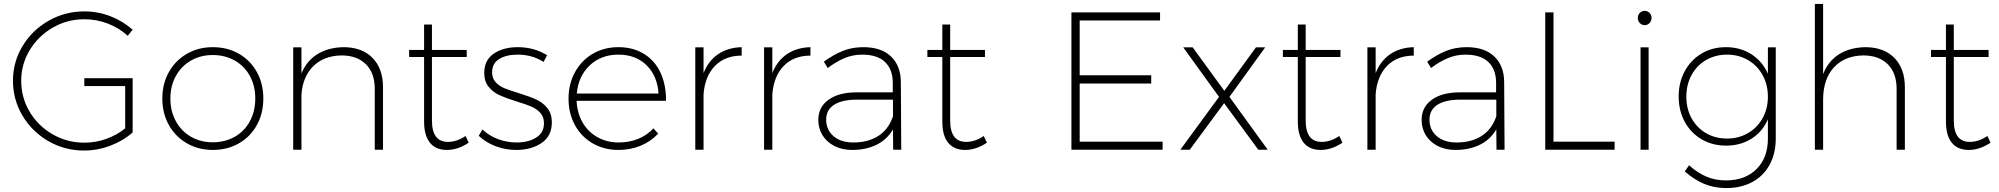

<svg xmlns="http://www.w3.org/2000/svg" viewBox="-20 -762 10172 977"><path d="M409 -364H655V-88Q606 -45 541 -20.5Q476 4 407 4Q309 4 226 -44Q143 -92 94.5 -173.5Q46 -255 46 -351Q46 -447 95 -528Q144 -609 227.5 -656.5Q311 -704 409 -704Q478 -704 541.5 -679.5Q605 -655 655 -611L630 -580Q586 -620 529 -642Q472 -664 409 -664Q322 -664 248.5 -621.5Q175 -579 131.5 -507.5Q88 -436 88 -351Q88 -265 131 -193Q174 -121 248 -78.5Q322 -36 409 -36Q466 -36 520 -55Q574 -74 617 -109V-324H409Z M1320 -261Q1320 -185 1287 -125.5Q1254 -66 1195.5 -32.5Q1137 1 1063 1Q990 1 931.5 -32.5Q873 -66 839.5 -125.5Q806 -185 806 -261Q806 -336 839.5 -395.5Q873 -455 931.5 -488.5Q990 -522 1063 -522Q1137 -522 1195.5 -488.5Q1254 -455 1287 -395.5Q1320 -336 1320 -261ZM847 -261Q847 -196 875 -145Q903 -94 952 -66Q1001 -38 1063 -38Q1125 -38 1174.5 -66Q1224 -94 1251.5 -145Q1279 -196 1279 -261Q1279 -325 1251.5 -375.5Q1224 -426 1174.5 -454Q1125 -482 1063 -482Q1001 -482 952 -454Q903 -426 875 -375.5Q847 -325 847 -261Z M1929 -318V0H1887V-310Q1887 -390 1842 -435Q1797 -480 1717 -480Q1628 -478 1574.5 -425.5Q1521 -373 1514 -282V0H1472V-521H1514V-388Q1540 -452 1594.5 -486Q1649 -520 1727 -522Q1822 -522 1875.5 -467.5Q1929 -413 1929 -318Z M2365 -36Q2310 1 2254 1Q2198 1 2168 -35.5Q2138 -72 2138 -144V-472H2062V-508H2138V-637H2178V-508H2355V-472H2178V-149Q2178 -40 2259 -40Q2305 -40 2349 -70Z M2614 -484Q2556 -484 2520 -461.5Q2484 -439 2484 -394Q2484 -364 2502 -344Q2520 -324 2547 -313Q2574 -302 2620 -288Q2675 -271 2708 -256Q2741 -241 2764.5 -213Q2788 -185 2788 -139Q2788 -70 2736 -34.5Q2684 1 2607 1Q2552 1 2502 -18Q2452 -37 2416 -71L2435 -103Q2469 -71 2514.5 -54Q2560 -37 2609 -37Q2669 -37 2708.5 -62Q2748 -87 2748 -135Q2748 -167 2729.5 -187.5Q2711 -208 2683 -220Q2655 -232 2608 -246Q2554 -263 2522 -277.5Q2490 -292 2467 -319.5Q2444 -347 2444 -391Q2444 -456 2492.5 -489Q2541 -522 2615 -522Q2697 -522 2764 -481L2746 -447Q2688 -484 2614 -484Z M3369 -249H2914Q2917 -186 2945 -138Q2973 -90 3021 -63.5Q3069 -37 3129 -37Q3182 -37 3227.5 -55.5Q3273 -74 3305 -109L3329 -82Q3292 -42 3240 -20.5Q3188 1 3127 1Q3054 1 2996 -32.5Q2938 -66 2905.5 -125.5Q2873 -185 2873 -260Q2873 -335 2906 -395Q2939 -455 2996.5 -488.5Q3054 -522 3127 -522Q3202 -522 3257.5 -487.5Q3313 -453 3341.5 -391Q3370 -329 3369 -249ZM3331 -286Q3325 -376 3270 -430Q3215 -484 3127 -484Q3039 -484 2981 -429.5Q2923 -375 2915 -286Z M3754 -522V-479Q3669 -479 3618 -426.5Q3567 -374 3560 -282V0H3518V-521H3560V-390Q3585 -453 3634.5 -486.5Q3684 -520 3754 -522Z M4104 -522V-479Q4019 -479 3968 -426.5Q3917 -374 3910 -282V0H3868V-521H3910V-390Q3935 -453 3984.5 -486.5Q4034 -520 4104 -522Z M4525 0 4524 -103Q4492 -50 4438.5 -24.5Q4385 1 4316 1Q4265 1 4226 -19Q4187 -39 4165.5 -73.5Q4144 -108 4144 -152Q4144 -217 4196 -254.5Q4248 -292 4338 -292H4523V-343Q4522 -410 4483 -447Q4444 -484 4367 -484Q4320 -484 4278 -466.5Q4236 -449 4192 -416L4172 -448Q4223 -485 4270 -503.5Q4317 -522 4373 -522Q4464 -522 4513.5 -475Q4563 -428 4564 -346L4566 0ZM4524 -170V-255H4342Q4265 -255 4224.5 -229Q4184 -203 4184 -153Q4184 -101 4221.5 -69Q4259 -37 4322 -37Q4397 -37 4449 -70Q4501 -103 4524 -170Z M5002 -36Q4947 1 4891 1Q4835 1 4805 -35.5Q4775 -72 4775 -144V-472H4699V-508H4775V-637H4815V-508H4992V-472H4815V-149Q4815 -40 4896 -40Q4942 -40 4986 -70Z M5432 -699H5883V-658H5474V-379H5838V-337H5474V-41H5896V0H5432Z M6001 -521H6049L6210 -300L6371 -521H6418L6236 -269L6431 0H6383L6209 -237L6034 0H5986L6183 -269Z M6811 -36Q6756 1 6700 1Q6644 1 6614 -35.5Q6584 -72 6584 -144V-472H6508V-508H6584V-637H6624V-508H6801V-472H6624V-149Q6624 -40 6705 -40Q6751 -40 6795 -70Z M7174 -522V-479Q7089 -479 7038 -426.5Q6987 -374 6980 -282V0H6938V-521H6980V-390Q7005 -453 7054.5 -486.5Q7104 -520 7174 -522Z M7595 0 7594 -103Q7562 -50 7508.5 -24.5Q7455 1 7386 1Q7335 1 7296 -19Q7257 -39 7235.5 -73.5Q7214 -108 7214 -152Q7214 -217 7266 -254.5Q7318 -292 7408 -292H7593V-343Q7592 -410 7553 -447Q7514 -484 7437 -484Q7390 -484 7348 -466.5Q7306 -449 7262 -416L7242 -448Q7293 -485 7340 -503.5Q7387 -522 7443 -522Q7534 -522 7583.5 -475Q7633 -428 7634 -346L7636 0ZM7594 -170V-255H7412Q7335 -255 7294.5 -229Q7254 -203 7254 -153Q7254 -101 7291.5 -69Q7329 -37 7392 -37Q7467 -37 7519 -70Q7571 -103 7594 -170Z M7843 -699H7885V-41H8196V0H7843Z M8328 -521H8369V0H8328ZM8384 -671Q8384 -655 8373.5 -644.5Q8363 -634 8349 -634Q8335 -634 8324.5 -644.5Q8314 -655 8314 -671Q8314 -686 8324.5 -696.5Q8335 -707 8349 -707Q8363 -707 8373.5 -696.5Q8384 -686 8384 -671Z M9016 -521V-57Q9016 19 8985 76Q8954 133 8897 164Q8840 195 8764 195Q8703 195 8651.5 173.5Q8600 152 8553 110L8575 79Q8617 117 8662.5 136.5Q8708 156 8763 156Q8860 156 8918 98.5Q8976 41 8976 -56V-155Q8949 -92 8893 -56.5Q8837 -21 8763 -21Q8694 -21 8639 -53Q8584 -85 8553 -142Q8522 -199 8522 -271Q8522 -343 8553 -400Q8584 -457 8638.5 -489.5Q8693 -522 8762 -522Q8836 -522 8892 -486Q8948 -450 8976 -387V-521ZM8976 -270Q8976 -331 8949 -380Q8922 -429 8874.5 -456.5Q8827 -484 8768 -484Q8709 -484 8661.5 -456.5Q8614 -429 8587.5 -380Q8561 -331 8561 -270Q8561 -209 8587.5 -160.5Q8614 -112 8661 -84.5Q8708 -57 8768 -57Q8827 -57 8874.5 -84.5Q8922 -112 8949 -160.5Q8976 -209 8976 -270Z M9673 -318V0H9631V-310Q9631 -390 9586 -435Q9541 -480 9461 -480Q9365 -478 9311 -418Q9257 -358 9257 -255V0H9215V-742H9257V-385Q9283 -451 9337.5 -485.5Q9392 -520 9471 -522Q9566 -522 9619.5 -467.5Q9673 -413 9673 -318Z M10109 -36Q10054 1 9998 1Q9942 1 9912 -35.5Q9882 -72 9882 -144V-472H9806V-508H9882V-637H9922V-508H10099V-472H9922V-149Q9922 -40 10003 -40Q10049 -40 10093 -70Z"/></svg>

Font: Gontserrat ExtraLight
Style: Regular
Weight: 275
Designer: Julieta Ulanovsky
Foundry: Julieta Ulanovsky
Version: Version 6.001